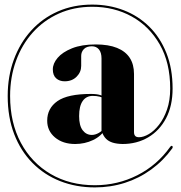

<svg xmlns="http://www.w3.org/2000/svg" viewBox="-20 -698 788 836"><path d="M440.5 -267Q426.5 -274 413.5 -277.2Q400.5 -280.5 384 -280.5Q355.5 -280.5 340 -258.2Q324.5 -236 324.5 -192.5Q324.5 -151 340 -130.8Q355.5 -110.5 380 -110.5Q394.5 -110.5 410 -119.2Q425.5 -128 435 -142L441 -138.5Q421.5 -105.5 385.2 -88.2Q349 -71 307.5 -71Q253.5 -71 219.5 -99.5Q185.5 -128 185.5 -172.5Q185.5 -226.5 230.2 -257.8Q275 -289 376 -289Q401 -289 416.2 -284.2Q431.5 -279.5 444.5 -271ZM585.5 -100.5Q604.5 -100.5 627.8 -114Q651 -127.5 672.2 -154.5Q693.5 -181.5 707.2 -221Q721 -260.5 721 -312.5Q721 -425 675.5 -504.5Q630 -584 553.5 -626.2Q477 -668.5 381.5 -668.5Q302 -668.5 236.2 -639Q170.5 -609.5 123 -556.8Q75.5 -504 49.8 -433.2Q24 -362.5 24 -280Q24 -163.5 71 -76Q118 11.5 201.2 60Q284.5 108.5 393 108.5Q492 108.5 578 65Q664 21.5 721 -58.5Q724 -62 726 -62.8Q728 -63.5 730.5 -62Q731.5 -61 731.8 -57.8Q732 -54.5 730.5 -52.5Q691 2 638.2 40.2Q585.5 78.5 523.5 98.2Q461.5 118 393 118Q311.5 118 242.2 90.8Q173 63.5 121.5 11.5Q70 -40.5 41.8 -114Q13.5 -187.5 13.5 -280Q13.5 -365.5 40.2 -438.2Q67 -511 115.8 -564.8Q164.5 -618.5 232 -648.2Q299.5 -678 381.5 -678Q455 -678 518.5 -653.5Q582 -629 629.8 -582Q677.5 -535 704.5 -467.2Q731.5 -399.5 731.5 -312.5Q731.5 -237 703 -183Q674.5 -129 625.2 -100Q576 -71 513.5 -71Q488 -71.5 470.5 -77Q453 -82.5 442 -93.5Q431 -104.5 425 -121L422 -123.5V-443.5Q422 -469 410.8 -482.8Q399.5 -496.5 380 -496.5Q357 -496.5 345.2 -484.2Q333.5 -472 333.5 -454.5V-411Q333.5 -384 313.5 -364Q293.5 -344 261.5 -344Q239 -344 224.5 -357Q210 -370 210 -396Q210 -421.5 231 -446.2Q252 -471 293.8 -487.8Q335.5 -504.5 397 -504.5Q452.5 -504.5 489.5 -489.5Q526.5 -474.5 545 -446Q563.5 -417.5 563.5 -376V-123Q563.5 -111.5 568.8 -106Q574 -100.5 585.5 -100.5Z"/></svg>

Font: Fraunces 120pt
Style: Bold
Weight: 700
Version: Version 1.000;[b76b70a41]